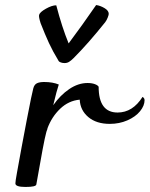

<svg xmlns="http://www.w3.org/2000/svg" viewBox="-20 -741 593 761"><path d="M553 -344Q553 -322 535 -300Q517 -278 485 -264Q453 -250 415 -250Q362 -250 330 -277Q298 -304 296 -346Q252 -342 218.5 -310Q185 -278 168 -232V-230Q164 -220 163 -215Q154 -183 124 -10Q123 0 81 0Q41 0 41 -14Q41 -22 47 -55Q65 -156 86 -265Q107 -374 112 -391Q116 -406 126.5 -411Q137 -416 155 -416Q189 -416 213 -406Q205 -383 191 -324Q219 -364 254.5 -388Q290 -412 327 -412Q344 -412 356 -407.5Q368 -403 371 -397Q371 -295 446 -295Q506 -295 545 -357Q553 -352 553 -344ZM411 -686Q411 -682 407 -671.5Q403 -661 397 -653Q329 -568 272 -511Q262 -501 254 -496Q246 -491 236 -491Q228 -491 221 -493.5Q214 -496 212 -500Q189 -538 174 -570.5Q159 -603 141 -649Q133 -674 135 -682Q138 -693 162 -706.5Q186 -720 203 -720Q226 -632 252 -569Q306 -641 361 -721Q377 -719 394 -709Q411 -699 411 -686Z"/></svg>

Font: Charmonman
Style: Bold
Weight: 700
Designer: Ekaluck Peanpanawate
Foundry: Cadson Demak Co.,Ltd.
Version: Version 1.000; ttfautohint (v1.6)